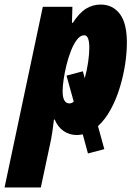

<svg xmlns="http://www.w3.org/2000/svg" viewBox="-83 -583 590 843"><path d="M-63 240.2 105 -553.2H234.9L232.9 -482.9H236.8Q265.6 -527.3 295.2 -545.2Q324.7 -563 358.9 -563Q411.6 -563 442.9 -522.2Q474.1 -481.4 474.1 -396Q474.1 -350.6 466.1 -298.8Q458 -247.1 442.1 -195.8Q426.3 -144.5 402.3 -101.1Q378.4 -57.6 347.2 -29.3L375 71.8L303.2 90.8L280.3 6.8Q267.1 9.8 253.9 9.8Q221.2 9.8 195.8 -8.1Q170.4 -25.9 157.2 -58.1H153.8Q150.9 -30.3 147.2 -6.6Q143.6 17.1 141.1 29.8L96.2 240.2ZM222.2 -128.9Q231.4 -128.9 240.7 -136.7L209 -251L280.8 -270L289.1 -239.3Q298.8 -274.4 304 -310.3Q309.1 -346.2 309.1 -372.1Q309.1 -428.2 287.1 -428.2Q270 -428.2 255.4 -409.4Q240.7 -390.6 229 -361.1Q217.3 -331.5 209 -297.9Q200.7 -264.2 196.3 -233.6Q191.9 -203.1 191.9 -183.1Q191.9 -128.9 222.2 -128.9Z"/></svg>

Font: Open Sans Condensed ExtraBold
Style: Italic
Weight: 800
Width: 3
Italic angle: -12°
Designer: Monotype Design Team
Foundry: Monotype Imaging Inc.
Version: Version 3.003; ttfautohint (v1.8.4)